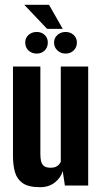

<svg xmlns="http://www.w3.org/2000/svg" viewBox="-20 -772 425 799"><path d="M147 7Q99 7 75 -9.5Q51 -26 42.5 -55Q34 -84 34 -124V-495H148V-131Q148 -116 150.5 -103Q153 -90 162 -82Q171 -74 191 -74Q204 -74 212.5 -78Q221 -82 226 -88Q231 -94 233 -99V-495H347V0H250L241 -60Q233 -32 208 -12.5Q183 7 147 7ZM133 -549Q112 -549 98.5 -562Q85 -575 85 -595Q85 -614 98.5 -626.5Q112 -639 133 -639Q153 -639 166 -626.5Q179 -614 179 -595Q179 -575 166 -562Q153 -549 133 -549ZM253 -549Q233 -549 219 -562Q205 -575 205 -595Q205 -614 219 -626.5Q233 -639 253 -639Q273 -639 286.5 -626.5Q300 -614 300 -595Q300 -575 286.5 -562Q273 -549 253 -549ZM176 -652 81 -752H184L241 -652Z"/></svg>

Font: Alumni Sans Thin
Style: Bold
Weight: 700
Version: Version 1.018